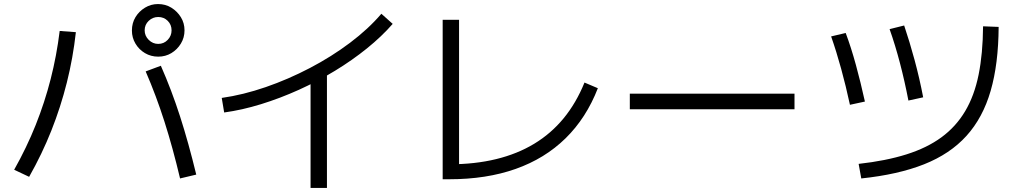

<svg xmlns="http://www.w3.org/2000/svg" viewBox="-20 -862 5040 949"><path d="M870 20Q834 -132 793 -260.5Q752 -389 700 -509L775 -537Q828 -417 870 -286.5Q912 -156 950 1ZM50 -23Q112 -133 156.5 -244.5Q201 -356 230.5 -471.5Q260 -587 275 -709L355 -703Q341 -576 310.5 -454.5Q280 -333 234 -217Q188 -101 124 12ZM762 -582Q726 -582 696.5 -599.5Q667 -617 649.5 -646.5Q632 -676 632 -711Q632 -748 649.5 -777Q667 -806 696.5 -824Q726 -842 761 -842Q798 -842 827 -824Q856 -806 874 -777Q892 -748 892 -712Q892 -676 874 -646.5Q856 -617 827 -599.5Q798 -582 762 -582ZM762 -645Q790 -645 809 -665Q828 -685 828 -712Q828 -740 809 -759Q790 -778 762 -778Q735 -778 715 -759Q695 -740 695 -712Q695 -685 715 -665Q735 -645 762 -645Z M1076 -378Q1182 -393 1293.5 -431.5Q1405 -470 1512 -526Q1619 -582 1710 -650.5Q1801 -719 1865 -794L1921 -744Q1867 -682 1794 -623Q1721 -564 1635.5 -512Q1550 -460 1457 -418Q1364 -376 1270 -347Q1176 -318 1088 -306ZM1515 67V-506H1596V67Z M2168 24V-764H2249V4L2202 -50Q2327 -50 2432 -75.5Q2537 -101 2620.5 -151.5Q2704 -202 2766 -277.5Q2828 -353 2869 -454L2935 -426Q2878 -279 2775.5 -178.5Q2673 -78 2528.5 -27Q2384 24 2201 24Z M3093 -322V-399H3907V-322Z M4224 -52Q4359 -67 4460.5 -99Q4562 -131 4633.5 -183.5Q4705 -236 4750.5 -312.5Q4796 -389 4817 -493Q4838 -597 4839 -732L4916 -729Q4915 -546 4876.5 -413Q4838 -280 4757 -190.5Q4676 -101 4547.5 -50Q4419 1 4237 20ZM4181 -344Q4161 -437 4137.5 -522.5Q4114 -608 4088 -682L4160 -699Q4187 -627 4210.5 -541Q4234 -455 4255 -360ZM4470 -365Q4452 -459 4428.5 -549Q4405 -639 4377 -718L4449 -736Q4476 -656 4500.5 -565.5Q4525 -475 4543 -381Z"/></svg>

Font: M PLUS 1 Thin
Style: Regular
Weight: 400
Version: Version 1.001